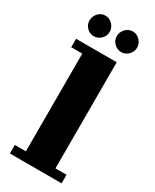

<svg xmlns="http://www.w3.org/2000/svg" viewBox="-175 -710 613 759"><g transform="rotate(30 131.5 -330.5)"><path d="M13.5 0V-39H64V-485H13.5V-523.5H199V-39H249.5V0ZM194 -567Q175 -567 161.2 -580.8Q147.5 -594.5 147.5 -613Q147.5 -632.5 161.2 -646.8Q175 -661 194 -661Q212.5 -661 226.2 -646.8Q240 -632.5 240 -613Q240 -594.5 226.2 -580.8Q212.5 -567 194 -567ZM68 -567Q50 -567 36.5 -580.8Q23 -594.5 23 -613Q23 -632.5 36.5 -646.8Q50 -661 68 -661Q87 -661 101 -646.8Q115 -632.5 115 -613Q115 -594.5 101 -580.8Q87 -567 68 -567Z"/></g></svg>

Font: Imbue 10pt ExtraBold
Style: Regular
Weight: 800
Designer: Tyler Finck
Foundry: Etcetera Type Company
Version: Version 1.102; ttfautohint (v1.8.3)